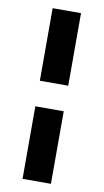

<svg xmlns="http://www.w3.org/2000/svg" viewBox="-90 -772 476 882"><g transform="rotate(10 148.0 -331.0)"><path d="M81.7 -729H214.1V-390.6H81.7ZM81.7 -271.4H214.1V67H81.7Z"/></g></svg>

Font: Mona Sans VF XLt
Style: Regular
Weight: 200
Designer: Deni Anggara
Foundry: GitHub
Version: Version 2.000;Glyphs 3.2.3 (3260)